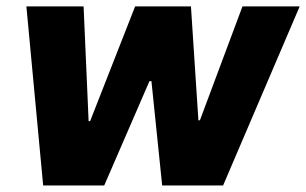

<svg xmlns="http://www.w3.org/2000/svg" viewBox="-20 -565 933 585"><path d="M60.4 -545.5H234.7L250 -196H254.6L391.7 -545.5H561.8L584.5 -198.5H589.1L718.8 -545.5H893.1L659.8 0H474.1L441.4 -317.8H435.4L297.6 0H111.5Z"/></svg>

Font: Inter P Extra Bold
Style: Italic
Weight: 800
Italic angle: 9.39999°
Designer: Rasmus Andersson
Foundry: rsms
Version: Version 3.018;git-588b23468